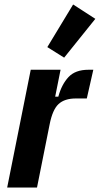

<svg xmlns="http://www.w3.org/2000/svg" viewBox="-20 -836 445 856"><path d="M12 0 117 -525H250L226 -405H240Q255 -460 285.5 -492.5Q316 -525 374 -525H396L367 -397H318Q268 -397 241 -372Q214 -347 201 -280L145 0ZM266 -579 191 -626 306 -816 405 -752Z"/></svg>

Font: IBM Plex Sans Cond
Style: Bold Italic
Weight: 700
Width: 3
Italic angle: -11°
Designer: Mike Abbink, Paul van der Laan, Pieter van Rosmalen
Foundry: Bold Monday
Version: Version 1.3